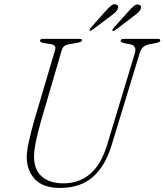

<svg xmlns="http://www.w3.org/2000/svg" viewBox="-20 -886 787 919"><path d="M493 -193.5 624.5 -628Q630.5 -648 625.8 -659.2Q621 -670.5 602.5 -674L574.5 -679.5Q557.5 -684 557.5 -690.5Q557.5 -700 573.5 -700H735Q747 -700 747 -693Q747 -688.5 743.8 -685.8Q740.5 -683 728.5 -680.5L695 -674Q677 -670.5 665.8 -661.2Q654.5 -652 647.5 -628L514 -190.5Q483.5 -90.5 424 -38.5Q364.5 13.5 267 13.5Q185 13.5 146 -29.5Q107 -72.5 108 -138Q108.5 -166 119 -212.2Q129.5 -258.5 142 -303L243.5 -646Q251 -670 226 -674L188 -680.5Q171.5 -683 171.5 -691.5Q171.5 -700 190 -700H360.5Q372.5 -700 372.5 -693.5Q372.5 -685.5 352 -681.5L307.5 -673.5Q282.5 -669 276 -647.5L175 -302Q160 -249 151.8 -208.8Q143.5 -168.5 143 -139.5Q142 -75.5 179.2 -42Q216.5 -8.5 284 -8.5Q358.5 -8.5 411.5 -53.5Q464.5 -98.5 493 -193.5ZM485 -832.5Q500 -849 511 -858.5Q522 -868 534 -865Q552 -860.5 542.5 -841Q538 -832 529.2 -824.5Q520.5 -817 510.5 -809.5L421 -742.5Q413 -736.5 409 -740.5Q406.5 -744 414 -752.5ZM594.5 -831Q609.5 -848 620.5 -857.2Q631.5 -866.5 643.5 -864Q661 -859.5 652 -839.5Q647 -831 638.2 -823.5Q629.5 -816 619.5 -808.5L530.5 -741Q522 -735.5 518.5 -739Q516 -743 523 -751.5Z"/></svg>

Font: Fraunces 72pt Soft Thin
Style: Italic
Weight: 100
Italic angle: -16°
Version: Version 1.000;[0bf87f6ff]